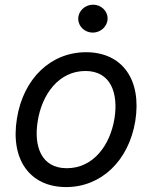

<svg xmlns="http://www.w3.org/2000/svg" viewBox="-20 -771 638 803"><path d="M256.7 11.4C403.1 11.4 518.5 -98.4 545.8 -264.6C573.5 -437.5 491.5 -552.6 339.8 -552.6C192.8 -552.6 77.4 -442.8 50.8 -275.2C22.7 -103.7 104.8 11.4 256.7 11.4ZM137.8 -264.6C155.2 -375.4 225.1 -474.1 337.4 -474.1C443.5 -474.1 475.5 -381 458.8 -275.6C440.7 -164.1 371.1 -67.5 259.2 -67.5C152.7 -67.5 120.4 -159.1 137.8 -264.6ZM307.2 -693.2C306.8 -660.9 334.2 -634.6 367.9 -634.6C401.6 -634.6 429.7 -660.9 430 -693.2C430.4 -725.1 403.1 -751.4 369.3 -751.4C335.6 -751.4 307.5 -725.1 307.2 -693.2Z"/></svg>

Font: Margiela Sans Text
Style: Italic
Weight: 400
Italic angle: -9.39999°
Designer: Stefan Endress, Andreas Faust
Version: Version 1.100;FEAKit 1.0